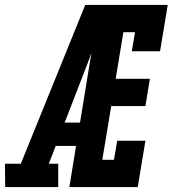

<svg xmlns="http://www.w3.org/2000/svg" viewBox="-65 -755 697 775"><path d="M170 0H-44L-45 -94H19L279 -735H612L581 -548H467L480 -625H433L402 -437H540L522 -327H384L348 -110H395L408 -187H522L491 0H215L242 -166H160L132 -94H170ZM196 -260H258L304 -542Q300 -529 295 -516Q290 -503 285 -490Z"/></svg>

Font: Iosevka HT Extrabold Extended
Style: Italic
Weight: 800
Width: 7
Italic angle: -9°
Monospace: yes
Designer: Belleve Invis
Foundry: Belleve Invis
Version: Version 32.3.0; ttfautohint (v1.8.4)